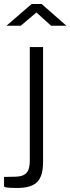

<svg xmlns="http://www.w3.org/2000/svg" viewBox="-65 -764 350 954"><path d="M189 -636H265L142 -744H92L-33 -636H38L116 -702ZM149 38V-530H83V34C83 91 64 112 13 114L-45 115V160C-45 166 -38 170 20 170C120 170 149 128 149 38Z"/></svg>

Font: 18Franklin Light
Style: Regular
Weight: 300
Designer: Pablo Impallari, Rodrigo Fuenzalida (Modified by Dan O. Williams)
Version: Version 0.025;PS 000.025;hotconv 1.0.88;makeotf.lib2.5.64775